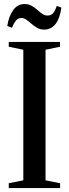

<svg xmlns="http://www.w3.org/2000/svg" viewBox="-20 -956 350 976"><path d="M98.5 -39.5V-703L24.5 -718.5V-743H285V-718.5L211.5 -703V-39.5L285.5 -24.5V0H24.5V-24.5ZM204 -805.5Q184.5 -805.5 168.8 -814.5Q153 -823.5 140 -835Q127 -846.5 114.5 -855.5Q102 -864.5 89 -864.5Q71.5 -864.5 60.8 -851.2Q50 -838 41 -815L17 -824Q25 -874.5 47.2 -905Q69.5 -935.5 105 -935.5Q125 -935.5 140.5 -926.8Q156 -918 169.2 -906.2Q182.5 -894.5 194.8 -885.8Q207 -877 220.5 -877Q238 -876.5 248.8 -887.8Q259.5 -899 268.5 -926L292 -917.5Q284.5 -862.5 262.2 -834Q240 -805.5 204 -805.5Z"/></svg>

Font: Merriweather 120pt Medium
Style: Regular
Weight: 500
Version: Version 2.100